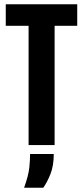

<svg xmlns="http://www.w3.org/2000/svg" viewBox="-20 -680 390 900"><path d="M114 0V-559H7V-660H342V-559H236V0ZM93 200Q114 141 117.5 105Q121 69 121 42H232Q232 96 217 134.5Q202 173 183 200Z"/></svg>

Font: Bricolage Grotesque 96pt Condensed SemiBold
Style: Regular
Weight: 600
Width: 3
Designer: Mathieu Triay
Foundry: Atelier Triay
Version: Version 1.001; ttfautohint (v1.8.4.7-5d5b);gftools[0.9.33.de